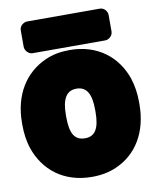

<svg xmlns="http://www.w3.org/2000/svg" viewBox="-94 -815 752 930"><g transform="rotate(-10 282.0 -350.0)"><path d="M-6 -269V-259C-6 -217 -1 -178 12 -140C49 -32 142 48 283 48C327 48 368 41 405 24C508 -21 570 -122 570 -259V-269C570 -312 564 -351 552 -388C515 -496 423 -576 282 -576C238 -576 198 -569 161 -552C59 -507 -6 -406 -6 -269ZM354 -269V-259C354 -179 332 -142 283 -142C231 -142 210 -178 210 -259V-269C210 -348 233 -386 282 -386C332 -386 354 -348 354 -269ZM461 -592C477 -592 498 -607 498 -630V-711C498 -727 484 -748 461 -748H104C88 -748 66 -734 66 -711V-630C66 -614 81 -592 104 -592Z"/></g></svg>

Font: Asimov Print
Style: E
Weight: 500
Designer: Google
Version: Version 2.000980; 2014